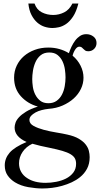

<svg xmlns="http://www.w3.org/2000/svg" viewBox="-20 -810 568 1090"><path d="M220 260C238 260 256.5 258.8 275.5 256.5C294.5 254.2 313.5 250.3 332.5 245C351.5 239.7 369.7 233 387 225C404.3 217 420 207.3 434 196C450.7 182.7 464 166.7 474 148C484 129.3 489 107.3 489 82C489 70.7 487.5 58.8 484.5 46.5C481.5 34.2 475.5 22.2 466.5 10.5C457.5 -1.2 444.7 -12 428 -22C411.3 -32 389.3 -40 362 -46C344.7 -50 323.7 -54 299 -58C274.3 -62 250.8 -67 228.5 -73C206.2 -79 187 -86.3 171 -95C155 -103.7 147 -115 147 -129C147 -137.7 150.2 -145.5 156.5 -152.5C162.8 -159.5 171.2 -165.8 181.5 -171.5C191.8 -177.2 203.5 -181.7 216.5 -185C229.5 -188.3 242.3 -190.7 255 -192C284.3 -194 311.2 -200.3 335.5 -211C359.8 -221.7 380.8 -235 398.5 -251C416.2 -267 429.8 -285.2 439.5 -305.5C449.2 -325.8 454 -347 454 -369C454 -392.3 448.5 -415 437.5 -437C426.5 -459 411.3 -478 392 -494C395.3 -507.3 400.5 -519.2 407.5 -529.5C414.5 -539.8 422 -545 430 -545C436 -545 440.7 -543.7 444 -541C447.3 -538.3 450.5 -535.3 453.5 -532C456.5 -528.7 460 -525.7 464 -523C468 -520.3 473.7 -519 481 -519C494.3 -519 505.5 -523.5 514.5 -532.5C523.5 -541.5 528 -552.7 528 -566C528 -581.3 522.2 -593.5 510.5 -602.5C498.8 -611.5 485.3 -616 470 -616C456.7 -616 444.8 -612.7 434.5 -606C424.2 -599.3 415 -590.7 407 -580C399 -569.3 392 -557.7 386 -545C380 -532.3 375 -520 371 -508C355 -518 337.2 -525.8 317.5 -531.5C297.8 -537.2 276.7 -540 254 -540C226.7 -540 201.2 -535.7 177.5 -527C153.8 -518.3 133.3 -506.5 116 -491.5C98.7 -476.5 85 -458.5 75 -437.5C65 -416.5 60 -393.7 60 -369C60 -327 72.8 -291.8 98.5 -263.5C124.2 -235.2 156.3 -215.7 195 -205C167.7 -196.3 145.3 -186.7 128 -176C110.7 -165.3 97.2 -154.7 87.5 -144C77.8 -133.3 71.3 -123 68 -113C64.7 -103 63 -94 63 -86C63 -51.3 85.7 -24 131 -4C85 15.3 52.8 35.7 34.5 57C16.2 78.3 7 102.3 7 129C7 151 12.3 169.8 23 185.5C33.7 201.2 47.7 214.3 65 225C87 238.3 112.3 247.5 141 252.5C169.7 257.5 196 260 220 260ZM261 29C290.3 35 314.7 40.8 334 46.5C353.3 52.2 368.8 58.5 380.5 65.5C392.2 72.5 400.3 80.3 405 89C409.7 97.7 412 108 412 120C412 139.3 406.7 156 396 170C385.3 184 371.3 195.3 354 204C338 212 319.8 218 299.5 222C279.2 226 259 228 239 228C195.7 228 160.7 219 134 201C119.3 191.7 108 179.8 100 165.5C92 151.2 88 135 88 117C88 93.7 94.8 72 108.5 52C122.2 32 140.7 16.7 164 6C177.3 10 192.5 14 209.5 18C226.5 22 243.7 25.7 261 29ZM255 -224C235.7 -224 220.2 -228.7 208.5 -238C196.8 -247.3 187.5 -258.8 180.5 -272.5C173.5 -286.2 168.8 -301 166.5 -317C164.2 -333 163 -347.7 163 -361C163 -375 164.3 -390.7 167 -408C169.7 -425.3 174.5 -441.8 181.5 -457.5C188.5 -473.2 198.3 -486.2 211 -496.5C223.7 -506.8 240 -512 260 -512C279.3 -512 295 -507.2 307 -497.5C319 -487.8 328.3 -475.8 335 -461.5C341.7 -447.2 346.2 -431.8 348.5 -415.5C350.8 -399.2 352 -384.3 352 -371C352 -355 350.5 -338.3 347.5 -321C344.5 -303.7 339.3 -287.8 332 -273.5C324.7 -259.2 314.7 -247.3 302 -238C289.3 -228.7 273.7 -224 255 -224ZM176 -790H141C143.7 -764 149.7 -742.2 159 -724.5C168.3 -706.8 179.3 -692.5 192 -681.5C204.7 -670.5 218.5 -662.7 233.5 -658C248.5 -653.3 263.3 -651 278 -651C288.7 -651 300.8 -652.5 314.5 -655.5C328.2 -658.5 341.8 -664.7 355.5 -674C369.2 -683.3 382.2 -697.2 394.5 -715.5C406.8 -733.8 417 -758.7 425 -790H391C379.7 -766.7 364.2 -750 344.5 -740C324.8 -730 304 -725 282 -725C258.7 -725 237.2 -730 217.5 -740C197.8 -750 184 -766.7 176 -790Z"/></svg>

Font: Libre Caslon Text
Style: Regular
Weight: 400
Designer: Pablo Impallari, Rodrigo Fuenzalida
Foundry: Pablo Impallari, Rodrigo Fuenzalida
Version: Version 1.000; ttfautohint (v0.93) -l 8 -r 50 -G 200 -x 14 -